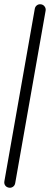

<svg xmlns="http://www.w3.org/2000/svg" viewBox="-133 -1290 341 1310"><g transform="rotate(10 37.5 -635.0)"><path d="M0 -38H75V-1233H0ZM38 -75Q21 -75 10.5 -64Q0 -53 0 -38Q0 -21 10.5 -10.5Q21 0 38 0Q53 0 64 -10.5Q75 -21 75 -38Q75 -53 64 -64Q53 -75 38 -75ZM38 -1270Q21 -1270 10.5 -1259Q0 -1248 0 -1233Q0 -1216 10.5 -1205.5Q21 -1195 38 -1195Q53 -1195 64 -1205.5Q75 -1216 75 -1233Q75 -1248 64 -1259Q53 -1270 38 -1270Z"/></g></svg>

Font: Wavefont Medium
Style: Regular
Weight: 500
Version: Version 3.004;gftools[0.9.33]